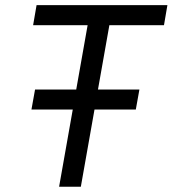

<svg xmlns="http://www.w3.org/2000/svg" viewBox="-20 -713 659 733"><path d="M100.1 -294.9 113.8 -371.1H271L314.5 -616.7H106.4L119.6 -693.4H619.1L606 -616.7H397.5L354 -371.1H512.2L498.5 -294.9H340.8L288.6 0H205.6L257.8 -294.9Z"/></svg>

Font: Cascadia Code NF SemiLight
Style: Italic
Weight: 350
Italic angle: -10°
Monospace: yes
Designer: Aaron Bell
Foundry: Saja Typeworks
Version: Version 2404.023; ttfautohint (v1.8.4)